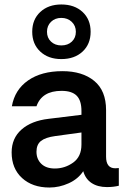

<svg xmlns="http://www.w3.org/2000/svg" viewBox="-20 -828 560 858"><path d="M124 -686Q124 -741 160 -774.5Q196 -808 254 -808Q313 -808 349 -774.5Q385 -741 385 -686Q385 -631 349 -597.5Q313 -564 254 -564Q196 -564 160 -597.5Q124 -631 124 -686ZM190 -686Q190 -659 208 -642Q226 -625 254 -625Q283 -625 301 -642Q319 -659 319 -686Q319 -713 300.5 -730.5Q282 -748 254 -748Q226 -748 208 -730.5Q190 -713 190 -686ZM511 -77V2Q487 8 458 8Q417 8 389.5 -10Q362 -28 352 -63Q329 -28 287 -9Q245 10 201 10Q125 10 78.5 -32.5Q32 -75 32 -147Q32 -210 76 -249Q120 -288 197 -297L344 -315V-332Q344 -379 322.5 -400.5Q301 -422 255 -422Q167 -422 143 -353H33Q46 -427 105.5 -468.5Q165 -510 259 -510Q348 -510 401 -466.5Q454 -423 454 -336V-128Q454 -76 495 -76Q504 -76 511 -77ZM344 -182V-236L227 -220Q183 -214 163 -198Q143 -182 143 -150Q143 -117 164.5 -96Q186 -75 225 -75Q270 -75 307 -101.5Q344 -128 344 -182Z"/></svg>

Font: CBA Beacon Sans Bold
Style: Regular
Weight: 700
Designer: Wei Huang
Foundry: Wei Huang
Version: Version 1.002